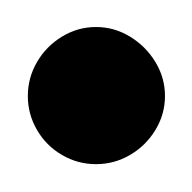

<svg xmlns="http://www.w3.org/2000/svg" viewBox="-20 -1240 140 140"><path d="M0.3 -1170Q0.3 -1156.7 7 -1145.2Q13.7 -1133.7 25.2 -1127Q36.7 -1120.3 50 -1120.3Q63.3 -1120.3 74.8 -1127Q86.3 -1133.7 93.3 -1145.2Q100.3 -1156.7 100.3 -1170Q100.3 -1183.3 93.3 -1194.8Q86.3 -1206.3 74.8 -1213.3Q63.3 -1220.3 50 -1220.3Q36.7 -1220.3 25.2 -1213.3Q13.7 -1206.3 7 -1194.8Q0.3 -1183.3 0.3 -1170Z"/></svg>

Font: Linefont Thin
Style: Regular
Weight: 100
Monospace: yes
Version: Version 3.002;gftools[0.9.33]